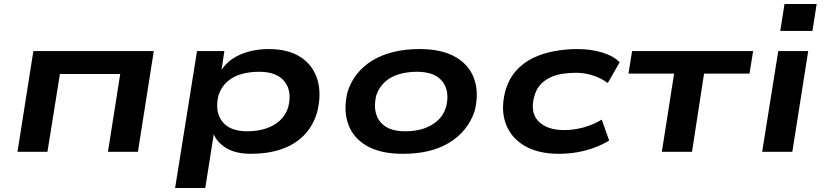

<svg xmlns="http://www.w3.org/2000/svg" viewBox="-20 -755 4107 955"><path d="M67 0 146 -501H745L666 0H517L578 -387H278L216 0Z M851 180 960 -501H1096L1080 -394H1074Q1097 -436 1135 -461.5Q1173 -487 1219.5 -499Q1266 -511 1315 -511Q1416 -511 1477.5 -469.5Q1539 -428 1559.5 -356.5Q1580 -285 1557 -195Q1535 -124 1489 -79Q1443 -34 1377 -12Q1311 10 1229 10Q1151 10 1104 -19.5Q1057 -49 1042 -91L1044 -92L1001 180ZM1210 -102Q1260 -102 1300.5 -115Q1341 -128 1370.5 -154Q1400 -180 1413 -220Q1434 -299 1396 -348.5Q1358 -398 1269 -398Q1221 -398 1180.5 -386.5Q1140 -375 1110.5 -349Q1081 -323 1067 -282Q1047 -202 1084.5 -152Q1122 -102 1210 -102Z M1984 10Q1872 10 1803.5 -30Q1735 -70 1711 -140.5Q1687 -211 1709 -299Q1726 -351 1758 -390Q1790 -429 1835.5 -456Q1881 -483 1939 -497Q1997 -511 2066 -511Q2178 -511 2246.5 -471Q2315 -431 2339 -361.5Q2363 -292 2341 -203Q2324 -152 2292 -112.5Q2260 -73 2215 -45.5Q2170 -18 2112.5 -4Q2055 10 1984 10ZM1995 -102Q2046 -102 2086 -115Q2126 -128 2155.5 -154Q2185 -180 2198 -220Q2219 -299 2181.5 -348.5Q2144 -398 2054 -398Q2006 -398 1965 -386Q1924 -374 1895 -348Q1866 -322 1852 -282Q1832 -202 1869 -152Q1906 -102 1995 -102Z M2759 10Q2658 10 2590.5 -29Q2523 -68 2496.5 -137.5Q2470 -207 2492 -297Q2509 -360 2545.5 -401.5Q2582 -443 2631 -466.5Q2680 -490 2737 -500.5Q2794 -511 2852 -511Q2920 -511 2976.5 -493.5Q3033 -476 3062 -445L3003 -342Q2971 -366 2929.5 -379.5Q2888 -393 2846 -393Q2810 -393 2777.5 -388Q2745 -383 2716.5 -369.5Q2688 -356 2667.5 -333.5Q2647 -311 2637 -274Q2616 -195 2658.5 -151.5Q2701 -108 2786 -108Q2835 -108 2883.5 -121.5Q2932 -135 2973 -160L3010 -56Q2979 -37 2940 -22Q2901 -7 2855.5 1.5Q2810 10 2759 10Z M3272 0 3333 -389H3106L3124 -501H3726L3708 -389H3482L3422 0Z M3861 -601 3882 -735H4042L4021 -601ZM3771 0 3851 -501H4000L3921 0Z"/></svg>

Font: Nunito Sans 7pt Expanded
Style: Bold Italic
Weight: 700
Width: 7
Italic angle: -9°
Designer: Vernon Adams
Foundry: Vernon Adams
Version: Version 3.101;gftools[0.9.27]